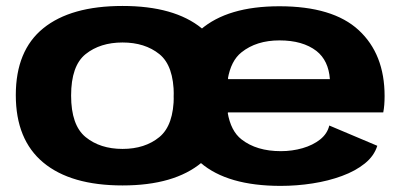

<svg xmlns="http://www.w3.org/2000/svg" viewBox="-20 -617 1360 644"><path d="M391 5Q217.5 5 125.2 -71.8Q33 -148.5 33 -298Q33 -447.5 125.2 -522.2Q217.5 -597 391 -597Q564.5 -597 656.5 -522.2Q748.5 -447.5 748.5 -298Q748.5 -148.5 656.5 -71.8Q564.5 5 391 5ZM391 -117.5Q466 -117.5 514.5 -157.2Q563 -197 563 -296.5Q563 -396.5 514.5 -435.5Q466 -474.5 391 -474.5Q316 -474.5 267.2 -435.5Q218.5 -396.5 218.5 -296.5Q218.5 -197 267.2 -157.2Q316 -117.5 391 -117.5ZM921.5 6.5Q743 6.5 652.8 -71Q562.5 -148.5 562.5 -293Q562.5 -439.5 653 -517.8Q743.5 -596 917 -596Q1096.5 -596 1183.2 -515.8Q1270 -435.5 1270 -295Q1270 -262.5 1265.5 -240H743.5Q754 -177.5 790 -149.5Q840.5 -110 922 -110Q960 -110 994.8 -120Q1029.5 -130 1053.8 -149.2Q1078 -168.5 1084.5 -196L1245.5 -128Q1235 -94 1203.8 -68.8Q1172.5 -43.5 1127 -26.8Q1081.5 -10 1028.5 -1.8Q975.5 6.5 921.5 6.5ZM744 -351.5H1086.5Q1082 -414 1041.5 -446Q995.5 -481.5 917.5 -481.5Q840 -481.5 790 -441.5Q754.5 -413.5 744 -351.5Z"/></svg>

Font: Anybody ExtraExpanded Regular
Style: Bold
Weight: 700
Width: 8
Designer: Tyler Finck
Foundry: Etcetera Type Company
Version: Version 1.010; ttfautohint (v1.8.3) -l 8 -r 50 -G 200 -x 14 